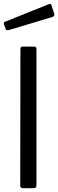

<svg xmlns="http://www.w3.org/2000/svg" viewBox="-29 -986 305 1006"><path d="M162 -17Q162 -7 158 -3.5Q154 0 144 0H92Q77 0 77 -14L78 -728Q78 -742 90 -742H150Q162 -742 162 -729ZM240 -960 255 -915Q259 -902 245 -897L16 -828Q9 -827 5.5 -828.5Q2 -830 0 -836L-8 -858Q-12 -869 -3 -872L229 -965Q237 -968 240 -960Z"/></svg>

Font: Libre Franklin Thin
Style: Regular
Weight: 400
Version: Version 3.000